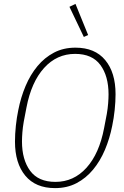

<svg xmlns="http://www.w3.org/2000/svg" viewBox="-20 -955 639 987"><path d="M263 12Q163 12 110 -52Q57 -116 57 -227Q57 -266 61.5 -308.5Q66 -351 74 -389Q87 -455 111.5 -513Q136 -571 172.5 -615Q209 -659 257.5 -684.5Q306 -710 368 -710Q468 -710 521 -646Q574 -582 574 -471Q574 -432 569.5 -389.5Q565 -347 557 -309Q544 -243 519.5 -185Q495 -127 458.5 -83Q422 -39 373.5 -13.5Q325 12 263 12ZM265 -20Q359 -20 424.5 -92.5Q490 -165 515 -296L529 -369Q534 -398 536 -424Q538 -450 538 -470Q538 -564 496 -621Q454 -678 366 -678Q272 -678 206.5 -605.5Q141 -533 116 -402L102 -329Q97 -300 95 -274Q93 -248 93 -228Q93 -134 135 -77Q177 -20 265 -20ZM337 -920 368 -935 433 -775 411 -765Z"/></svg>

Font: IBM Plex Sans Condensed ExtraLight
Style: Italic
Weight: 200
Width: 3
Italic angle: -11°
Designer: Mike Abbink, Paul van der Laan, Pieter van Rosmalen
Foundry: Bold Monday
Version: Version 1.3